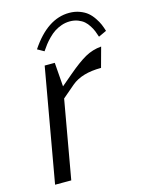

<svg xmlns="http://www.w3.org/2000/svg" viewBox="-120 -877 724 951"><g transform="rotate(-15 241.5 -402.0)"><path d="M411.6 -500Q312.5 -500 259.3 -455.1L195.8 -400.9L125 0H42L145 -583.5H196.8L206.1 -460.4L262.7 -508.3Q317.9 -555.2 356 -576.7Q394 -598.1 439.5 -602.1ZM329.1 -804.2Q357.9 -804.2 382.3 -795.2Q406.7 -786.1 422.4 -772.9Q438 -759.8 450.9 -740.5Q463.9 -721.2 470.5 -705.6Q477.1 -689.9 482.9 -670.9L441.9 -651.9Q436.5 -668.5 431.4 -681.6Q426.3 -694.8 416 -710.9Q405.8 -727.1 393.8 -737.5Q381.8 -748 363 -755.4Q344.2 -762.7 321.8 -762.7Q299.3 -762.7 278.3 -755.4Q257.3 -748 241.5 -737.5Q225.6 -727.1 209.7 -710.9Q193.8 -694.8 183.8 -681.6Q173.8 -668.5 162.6 -651.9L128.9 -670.9Q217.3 -804.2 329.1 -804.2Z"/></g></svg>

Font: Resagnicto
Style: Italic
Weight: 500
Italic angle: -10°
Version: Version 0.999